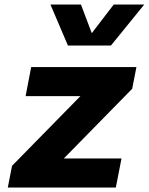

<svg xmlns="http://www.w3.org/2000/svg" viewBox="-20 -842 668 862"><path d="M120 -541 95 -410.5H341L34 -97.5L15 0H500L525.5 -130.5H266.5L573.5 -443.5L592.5 -541ZM206.5 -821.5H343.5L392 -693L490.5 -821.5H627.5L478 -637.5H285Z"/></svg>

Font: Monaspace Neon ExtraBold
Style: Italic
Weight: 800
Italic angle: -11°
Designer: Riley Cran & the Lettermatic Team
Foundry: Lettermatic
Version: Version 1.200 (Monaspace Neon)